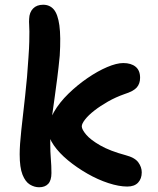

<svg xmlns="http://www.w3.org/2000/svg" viewBox="-20 -780 666 810"><path d="M517 7Q482 7 437.5 -7.5Q393 -22 348.5 -47.5Q304 -73 267 -103.5Q230 -134 207 -167Q184 -200 184 -229Q184 -267 207.5 -307.5Q231 -348 268.5 -384.5Q306 -421 349 -450.5Q392 -480 432 -497Q472 -514 500 -514Q533 -514 552 -498.5Q571 -483 571 -452Q571 -427 557 -411Q543 -395 505 -383Q468 -370 435.5 -351.5Q403 -333 378 -313.5Q353 -294 339 -276Q325 -258 325 -247Q325 -234 343.5 -212Q362 -190 403 -166.5Q444 -143 511 -125Q549 -115 563.5 -95Q578 -75 578 -53Q578 -26 562.5 -9.5Q547 7 517 7ZM145 10Q125 10 106 -1.5Q87 -13 75 -43Q63 -73 63 -129Q63 -168 70 -232Q77 -296 86 -375Q95 -454 100 -537Q103 -578 103.5 -604Q104 -630 104 -647Q104 -664 103 -676Q102 -688 103 -701Q104 -728 119.5 -744Q135 -760 162 -760Q190 -760 207 -740Q224 -720 230.5 -673Q237 -626 232 -545Q227 -493 221.5 -450.5Q216 -408 211 -372Q206 -336 201.5 -304Q197 -272 194.5 -241Q192 -210 192 -177Q192 -138 194.5 -109.5Q197 -81 197 -50Q197 -19 183.5 -4.5Q170 10 145 10Z"/></svg>

Font: Shantell Sans SemiBold
Style: Regular
Weight: 600
Designer: Stephen Nixon, Anya Danilova, Shantell Martin
Foundry: Arrow Type
Version: Version 1.011;[c5ecc13dd]